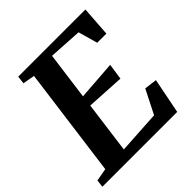

<svg xmlns="http://www.w3.org/2000/svg" viewBox="-204 -891 1039 1039"><g transform="rotate(-45 315.5 -371.5)"><path d="M-7.5 0 -2 -43 71 -56 155 -685.5 86.5 -698 92 -743H606L594 -570.5H524L492.5 -682L301 -693.5L264.5 -420L489 -436.5L475.5 -344.5L257 -357L217.5 -60.5L464 -75.5L533 -212L605.5 -203L565.5 0Z"/></g></svg>

Font: Merriweather 36pt
Style: Bold Italic
Weight: 700
Italic angle: -7.8°
Version: Version 2.101